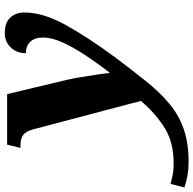

<svg xmlns="http://www.w3.org/2000/svg" viewBox="-194 -564 826 821"><g transform="rotate(-90 219.5 -153.0)"><path d="M-62 240Q-92 240 -120.5 235Q-149 230 -171 222L-156 163Q-144 166 -121.5 171Q-99 176 -68 176Q21 176 82 138.5Q143 101 199 36L77 -426Q69 -456 53 -467.5Q37 -479 8 -479H-2L12 -536H228L289 -281Q295 -255 301 -218.5Q307 -182 312 -148.5Q317 -115 318 -99H321Q361 -151 395 -202.5Q429 -254 449.5 -300Q470 -346 470 -381Q470 -419 451.5 -437.5Q433 -456 403 -456Q403 -495 427.5 -520.5Q452 -546 489 -546Q533 -546 555 -523Q577 -500 577 -461Q577 -383 525 -288Q473 -193 383 -71Q326 5 279 63Q232 121 183.5 160.5Q135 200 76 220Q17 240 -62 240Z"/></g></svg>

Font: Noto Serif ExtraBold
Style: Italic
Weight: 800
Italic angle: -12°
Designer: Monotype Design Team
Foundry: Monotype Imaging Inc.
Version: Version 2.013